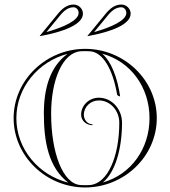

<svg xmlns="http://www.w3.org/2000/svg" viewBox="-20 -820 750 845"><path d="M366 -661C465 -679 555 -711 555 -760C555 -782 536 -800 514 -800C485 -800 463 -782 443 -757L365 -662ZM156 -661C255 -679 345 -711 345 -760C345 -782 326 -800 304 -800C275 -800 253 -782 233 -757L155 -662ZM394.4 -678.9 452.3 -749.4C471.7 -773.7 490.5 -788 514 -788C526.1 -788 536 -776.8 536 -763C536 -729.2 466.9 -699.2 394.4 -678.9ZM184.4 -678.9 242.3 -749.4C261.7 -773.7 280.5 -788 304 -788C316.1 -788 326 -776.8 326 -763C326 -729.2 256.9 -699.2 184.4 -678.9ZM506.6 -396.1 508.8 -395.9C496.3 -480.2 469.5 -549.8 429.5 -583.8C555.9 -549.6 638 -435 638 -300C638 -166.2 557.6 -52.4 432.6 -17C487.6 -61.9 517 -165.7 517 -280C517 -340.7 471.3 -390 415 -390C371.9 -390 337 -356.4 337 -315C337 -289.6 359.4 -269 387 -269V-273C366 -273 349 -291.8 349 -315C349 -349.8 378.6 -378 415 -378C464.7 -378 505 -334.1 505 -280C505 -130.7 453.8 -11.1 375 -5.6C368.4 -5.2 361.7 -5 355 -5C348.3 -5 341.6 -5.2 335 -5.6C256.7 -9.7 205 -147.7 205 -320C205 -469.3 256.2 -588.9 335 -594.4C341.6 -594.8 348.3 -595 355 -595C361.7 -595 368.4 -594.8 375 -594.4C433 -591.3 476.5 -514.7 495.1 -405C495.8 -400.5 501.1 -397.1 506.6 -396.1ZM40 -300C40 -131.6 183.9 5 355 5C526.1 5 670 -131.6 670 -300C670 -468.4 526.1 -605 355 -605C183.9 -605 40 -468.4 40 -300ZM277.4 -583C198.2 -525.5 173 -427.7 173 -320C173 -196.6 193.4 -82.7 280.5 -16.2C150.6 -48.6 52 -163.8 52 -300C52 -435.1 149 -549.5 277.4 -583Z"/></svg>

Font: SortefaxS01
Style: Medium
Weight: 500
Designer: gluk
Foundry: gluk
Version: Version 0.261